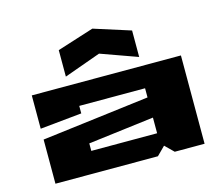

<svg xmlns="http://www.w3.org/2000/svg" viewBox="-111 -963 1298 1113"><g transform="rotate(-15 537.5 -406.5)"><path d="M90 0V-265L735 -345V-400H340V-355L90 -330V-530H985V0H806L755 -50L705 0ZM309 -584V-743L529 -813L749 -743V-584L529 -663ZM340 -130H735V-224L340 -175Z"/></g></svg>

Font: Stalinist One
Style: Regular
Weight: 400
Designer: Jovanny Lemonad
Foundry: Alexey Maslov, Jovanny Lemonad
Version: Version 3.004